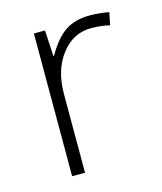

<svg xmlns="http://www.w3.org/2000/svg" viewBox="-72 -461 436 517"><g transform="rotate(-15 146.0 -203.0)"><path d="M224 -406Q249 -406 278 -401L271 -366Q246 -372 219 -372Q169 -372 136 -329Q103 -286 103 -220V0H67V-398H98L102 -326H104Q129 -370 156.5 -388Q184 -406 224 -406Z"/></g></svg>

Font: Azad Pori Unicode
Style: Regular
Weight: 400
Designer: Abul Kalam Azad
Foundry: Lipighor Font Foundry
Version: Version 1.026;December 22, 2019;FontCreator 12.0.0.2547 64-b